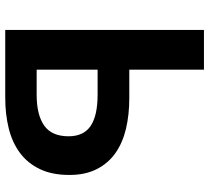

<svg xmlns="http://www.w3.org/2000/svg" viewBox="-52 -728 780 715"><g transform="rotate(90 337.5 -370.0)"><path d="M91 -740H239V-462H345Q407 -462 459.5 -449.5Q512 -437 550 -410Q588 -383 609.5 -340.5Q631 -298 631 -239Q631 -174 609 -128.5Q587 -83 548.5 -54.5Q510 -26 457.5 -13Q405 0 343 0H91ZM333 -117Q407 -117 447 -145Q487 -173 487 -236Q487 -292 448.5 -318Q410 -344 332 -344H239V-117Z"/></g></svg>

Font: SpoqaHanSansJP-Bold
Style: Regular
Weight: 700
Designer: [Source Han Sans]
Ryoko NISHIZUKA  (kana & ideographs); Paul D. Hunt (Latin, Greek & Cyrillic); Wenlong ZHANG  (bopomofo
Foundry: Spoqa (http://bi.spoqa.com)
Version: Version 1.002.20150607